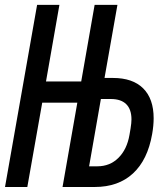

<svg xmlns="http://www.w3.org/2000/svg" viewBox="-44 -746 664 766"><path d="M124.5 -336.5 65 0H-24L104 -726.5H193L139.5 -421H280L333.5 -726.5H424.5L373 -435H406.5Q485.5 -435 527.2 -393.5Q569 -352 569 -274Q569 -245 563 -211Q545 -108 486.5 -54Q428 0 334 0H205.5L264.5 -336.5ZM472.5 -207.5 477 -234Q480.5 -256 480.5 -269.5Q480.5 -309.5 459.8 -330.2Q439 -351 398 -351H358.5L311.5 -82.5H344.5Q394.5 -82.5 428.5 -116.2Q462.5 -150 472.5 -207.5Z"/></svg>

Font: JuliaMono MediumItalic
Style: Regular
Weight: 500
Italic angle: -9°
Monospace: yes
Designer: cormullion
Foundry: corm
Version: Version 0.049; ttfautohint (v1.8.4)